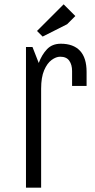

<svg xmlns="http://www.w3.org/2000/svg" viewBox="-20 -867 440 887"><path d="M100 0V-650H130L159 -576Q173 -614 197 -639.5Q221 -665 261 -665Q319 -665 349.5 -632.5Q380 -600 380 -535V-470H313V-539Q313 -568 300 -586.5Q287 -605 258 -605Q239 -605 218.5 -590Q198 -575 184 -542.5Q170 -510 170 -457V0ZM290 -755 177 -698 151 -724 274 -847 328 -793Z"/></svg>

Font: Unica One
Style: Regular
Weight: 400
Designer: Eduardo Rodriguez Tunni
Foundry: Eduardo Rodriguez Tunni
Version: Version 2.000; ttfautohint (v1.8.4.7-5d5b);gftools[0.9.23]